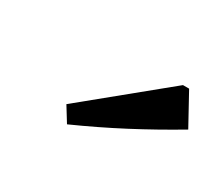

<svg xmlns="http://www.w3.org/2000/svg" viewBox="-50 -845 436 380"><g transform="rotate(30 167.5 -655.0)"><path d="M122 -564 101 -598 282 -746H296L335 -675Q283 -644 230.5 -616.5Q178 -589 122 -564Z"/></g></svg>

Font: Piazzolla Thin SemiBold
Style: Italic
Weight: 600
Italic angle: -11.3°
Version: Version 2.005